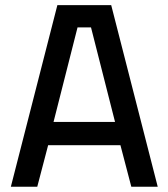

<svg xmlns="http://www.w3.org/2000/svg" viewBox="-20 -707 638 727"><path d="M21.1 0 197.2 -687.5H401.1L577.2 0H477.2L436 -157.3H162.3L121.1 0ZM182.7 -245.2H415.6L324.6 -603.3H273.6Z"/></svg>

Font: Titillium Web SemiBold
Style: Regular
Weight: 600
Designer: Mohamed Gaber, Accademia di Belle Arti di Urbino
Foundry: Kief Type Foundry, Accademia di Belle Arti di Urbino
Version: Version 3.000; ttfautohint (v1.8.4)